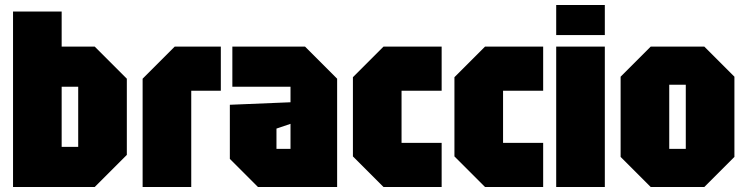

<svg xmlns="http://www.w3.org/2000/svg" viewBox="-20 -746 2981 766"><path d="M32 0V-700H226V-560H358L486 -432V-128L358 0ZM226 -160H292V-400H226Z M549 0V-432L677 -560H861V-384H743V0Z M897 -112V-328L1139 -338V-400H907V-560H1197L1325 -432V0H1009ZM1083 -233V-152H1139V-252Z M1388 -122V-438L1510 -560H1742V-384H1582V-176H1742V0H1510Z M1793 -122V-438L1915 -560H2147V-384H1987V-176H2147V0H1915Z M2199 0V-560H2393V0ZM2199 -606V-726H2393V-606Z M2456 -120V-440L2576 -560H2790L2910 -440V-120L2790 0H2576ZM2650 -152H2716V-408H2650Z"/></svg>

Font: Tektur Condensed ExtraBold
Style: Regular
Weight: 800
Width: 3
Designer: Adam Jagosz
Foundry: Adam Jagosz
Version: Version 1.005;gftools[0.9.30]